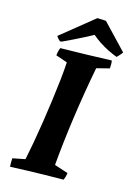

<svg xmlns="http://www.w3.org/2000/svg" viewBox="-128 -915 693 988"><g transform="rotate(15 219.0 -420.5)"><path d="M27.8 7.1Q26.8 -4.4 27.1 -15.7Q27.3 -27 27.8 -38L94.6 -51.1Q103.1 -91.5 112.9 -145.9Q122.7 -200.3 132 -260.9Q141.3 -321.6 149.3 -381.5Q157.4 -441.4 163.2 -494.9Q169 -548.3 171 -587.3L109.7 -608.4Q110.7 -620.5 113.3 -630.5Q115.8 -640.6 119.8 -649.5Q187.9 -650.5 255.9 -652.2Q324 -654 392.1 -656.6Q394.1 -646.6 394.1 -636.1Q394.1 -625.7 393.1 -614.7L324.8 -597.3Q312.2 -532.5 300.4 -461.4Q288.6 -390.2 278.6 -319.2Q268.6 -248.2 261.1 -182.4Q253.6 -116.6 249 -61.7L321.6 -38Q320.6 -28 318.1 -19Q315.6 -10 311.1 0Q262.2 0.5 214.4 1.2Q166.6 2 120 3.5Q73.5 5 27.8 7.1ZM410.5 -680.7Q386.9 -689.7 362.2 -702Q337.4 -714.3 314.5 -729.5Q291.6 -744.8 272.7 -761Q254 -750.9 229.1 -737.9Q204.1 -724.9 175.8 -711.2Q147.5 -697.6 119.3 -684.2L109 -682.6Q104.1 -686.4 97.4 -693.9Q90.6 -701.4 88.8 -706.3L264 -847.8Q275.1 -847.8 287.1 -847.3Q299 -846.8 310.2 -845.9L437.7 -711.6Q433.9 -705.3 425.3 -695.6Q416.8 -685.9 410.5 -680.7Z"/></g></svg>

Font: Labrada
Style: Italic
Weight: 400
Italic angle: -7°
Designer: Mercedes Jáuregui
Foundry: Omnibus-Type Team
Version: Version 1.000